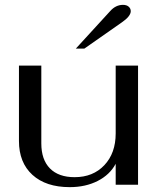

<svg xmlns="http://www.w3.org/2000/svg" viewBox="-20 -760 657 790"><path d="M58 -180V-490H150V-170Q150 -103 185.5 -67Q221 -31 287 -31Q363 -31 409.5 -80.5Q456 -130 456 -211V-490H548V0H456V-86Q432 -41 382 -15.5Q332 10 267 10Q169 10 113.5 -40.5Q58 -91 58 -180ZM433 -714Q456 -740 486 -740Q501 -740 509.5 -732.5Q518 -725 518 -714Q518 -693 480 -667L327 -560H292Z"/></svg>

Font: Fahkwang
Style: Regular
Weight: 400
Version: Version 1.000; ttfautohint (v1.6)